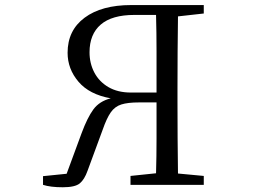

<svg xmlns="http://www.w3.org/2000/svg" viewBox="-20 -749 1040 778"><path d="M154.3 0V-35.2L250 -44.9L310.5 -209Q334 -272.5 358.4 -305.7Q382.8 -338.9 428.7 -350.6Q341.8 -366.2 297.9 -418Q253.9 -469.7 253.9 -535.2Q253.9 -626 322.8 -677.2Q391.6 -728.5 511.7 -728.5H805.7V-694.3L701.2 -682.6Q699.2 -539.1 699.2 -391.6V-336.9Q699.2 -189.5 701.2 -45.9L805.7 -36.1V0H508.8V-36.1L612.3 -46.9Q614.3 -116.2 614.3 -186.5V-334H543Q498 -334 471.7 -325.7Q445.3 -317.4 428.7 -293.5Q412.1 -269.5 396.5 -224.6L335 -57.6Q322.3 -21.5 303.2 -5.9Q284.2 9.8 234.4 9.8Q184.6 9.8 154.3 0ZM342.8 -537.1Q342.8 -492.2 362.3 -455.1Q381.8 -418 419.4 -396Q457 -374 510.7 -374H614.3V-541Q614.3 -616.2 612.3 -688.5H524.4Q433.6 -688.5 388.2 -649.4Q342.8 -610.4 342.8 -537.1Z"/></svg>

Font: GenEi Koburi Mincho v6
Style: Regular
Weight: 400
Designer: o_tamon (Modified)
Foundry: o_tamon / Adobe Systems Incorporated
Version: Version 6.1